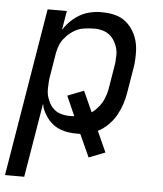

<svg xmlns="http://www.w3.org/2000/svg" viewBox="-57 -575 710 836"><g transform="rotate(5 298.0 -156.5)"><path d="M-4 215 118 -520H202L188 -436Q196 -449 206.5 -461.5Q217 -474 229.5 -484.5Q242 -495 255 -503Q268 -511 283 -516.5Q298 -522 315.5 -525Q333 -528 343 -528H355Q372 -528 388 -526Q404 -524 420 -519Q436 -514 449 -505.5Q462 -497 472.5 -486Q483 -475 491.5 -461.5Q500 -448 505.5 -433.5Q511 -419 514 -403Q517 -387 517.5 -371Q518 -355 517 -335.5Q516 -316 514 -305L495 -190Q491 -164 482.5 -138.5Q474 -113 461 -89.5Q448 -66 427.5 -45.5Q407 -25 382 -12L423 79L352 107L307 8H290Q272 8 255 5.5Q238 3 222 -2.5Q206 -8 192.5 -17.5Q179 -27 168.5 -39Q158 -51 148.5 -68Q139 -85 137 -96L134 -109L80 215ZM249 -66H259Q263 -66 267 -66Q271 -66 274 -67L236 -153L307 -181L348 -90Q357 -96 364.5 -103.5Q372 -111 378.5 -119Q385 -127 390.5 -136Q396 -145 400 -154.5Q404 -164 407.5 -175.5Q411 -187 412 -193L430 -302Q432 -313 432.5 -324Q433 -335 433.5 -346Q434 -357 432 -367.5Q430 -378 426.5 -387.5Q423 -397 418 -406Q413 -415 406.5 -422.5Q400 -430 392 -436Q384 -442 374 -446Q364 -450 352 -452Q340 -454 333 -454H323Q313 -454 303 -453Q293 -452 282.5 -450.5Q272 -449 262 -445.5Q252 -442 242.5 -436.5Q233 -431 224.5 -424.5Q216 -418 208.5 -410Q201 -402 194.5 -393.5Q188 -385 183.5 -375Q179 -365 175.5 -353.5Q172 -342 171 -336L153 -227Q151 -216 150.5 -204.5Q150 -193 149.5 -182Q149 -171 150 -160Q151 -149 154.5 -138.5Q158 -128 162.5 -118.5Q167 -109 173.5 -100.5Q180 -92 188 -85.5Q196 -79 205.5 -75Q215 -71 228 -68.5Q241 -66 249 -66Z"/></g></svg>

Font: Iosevka Aile Oblique
Style: Regular
Weight: 400
Italic angle: -9°
Designer: Belleve Invis
Foundry: Belleve Invis
Version: Version 31.1.0; ttfautohint (v1.8.4)